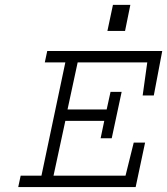

<svg xmlns="http://www.w3.org/2000/svg" viewBox="-20 -756 676 776"><path d="M170.9 -549.8H635.7L601.6 -370.1H556.6L575.2 -503.9H293.9L252.9 -313.5H411.1L426.8 -384.8H471.7L431.6 -197.3H386.7L401.4 -267.6H244.1L196.3 -45.9H487.3L520.5 -179.7H566.4L528.3 0H53.7L63.5 -45.9H147.5L244.1 -503.9H161.1ZM414.1 -630.9 436.5 -736.3H506.8L485.4 -630.9Z"/></svg>

Font: Thabit-Oblique
Style: Oblique
Weight: 500
Designer: Regenerated by Nadim Shaikli
Foundry: MAK Alagha
Version: 0.01